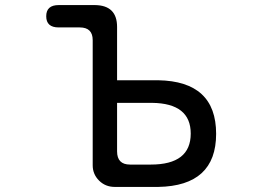

<svg xmlns="http://www.w3.org/2000/svg" viewBox="-20 -728 1040 756"><path d="M831 -201Q831 4 603 8H432Q395 8 370 -17Q345 -42 345 -77V-570Q345 -620 294 -620H211Q162 -620 162 -664Q162 -708 211 -708H354Q441 -707 441 -622V-412H603Q831 -408 831 -201ZM492 -80H574Q731 -80 731 -202Q731 -321 579 -323H441V-132Q441 -80 492 -80Z"/></svg>

Font: 寒蝉全圆体
Style: Regular
Weight: 400
Designer: Warren2060
      Designed by Motoya company      

      [Varela Round]
      Joe Prince(Latin component); Avraham Cornf
Foundry: ChillType
Version: Version 3.200